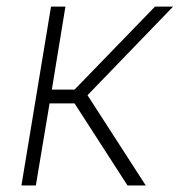

<svg xmlns="http://www.w3.org/2000/svg" viewBox="-20 -566 548 586"><path d="M45.4 0 135.7 -545.9H179.7L138.2 -292.5H207.5L453.1 -545.9H508.3L247.1 -275.4L424.8 0H369.1L207.5 -250.5H131.3L89.4 0Z"/></svg>

Font: Inter ExtraLight
Style: Italic
Weight: 250
Italic angle: -9.3988°
Designer: Rasmus Andersson
Foundry: rsms
Version: Version 4.001;git-66647c0bb